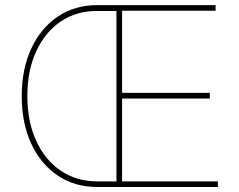

<svg xmlns="http://www.w3.org/2000/svg" viewBox="-20 -748 957 768"><path d="M368.7 0Q278.8 0 210.7 -45.9Q142.6 -91.8 104.7 -173.8Q66.9 -255.9 66.9 -363.3Q66.9 -471.7 105 -553.7Q143.1 -635.7 210.9 -681.6Q278.8 -727.5 368.7 -727.5H457.5V-704.1H368.7Q286.1 -704.6 223.1 -662.1Q160.2 -619.6 124.8 -542.7Q89.4 -465.8 89.4 -363.3Q89.4 -262.7 124.3 -185.8Q159.2 -108.9 222.4 -65.7Q285.6 -22.5 368.7 -22.5H457.5V0ZM445.8 0V-727.5H842.3V-705.1H468.3V-376.5H819.3V-354H468.3V-22.5H851.6V0Z"/></svg>

Font: Inter 17pt Thin
Style: Regular
Weight: 250
Version: Version 4.001;git-66647c0bb